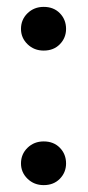

<svg xmlns="http://www.w3.org/2000/svg" viewBox="-20 -533 257 558"><path d="M107 5Q79 5 60 -13.5Q41 -32 41 -58Q41 -85 60 -103.5Q79 -122 107 -122Q136 -122 154 -103.5Q172 -85 172 -58Q172 -32 154 -13.5Q136 5 107 5ZM107 -386Q79 -386 60 -404.5Q41 -423 41 -449Q41 -476 60 -494.5Q79 -513 107 -513Q136 -513 154 -494.5Q172 -476 172 -449Q172 -423 154 -404.5Q136 -386 107 -386Z"/></svg>

Font: DMSans_18ptMedium
Style: Regular
Weight: 500
Designer: Colophon Foundry, Jonny Pinhorn
Foundry: Colophon Foundry
Version: Version 4.004;gftools[0.9.30]